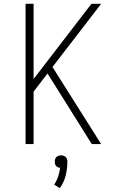

<svg xmlns="http://www.w3.org/2000/svg" viewBox="-20 -755 640 1006"><path d="M461 0 229 -370 156 -275V0H114V-735H156V-341L459 -735H510L255 -404L510 0ZM293 231 264 212Q277 193 284.5 170.5Q292 148 295 124Q289 124 283.5 121.5Q278 119 274 114.5Q270 110 268.5 104Q267 98 267 92Q267 85 269 78.5Q271 72 276 67.5Q281 63 287 61Q293 59 300 59Q307 59 313 61Q319 63 324 67.5Q329 72 331 78.5Q333 85 333 92Q333 129 324 165Q315 201 293 231Z"/></svg>

Font: Iosevka Extralight Extended
Style: Regular
Weight: 200
Width: 7
Monospace: yes
Designer: Belleve Invis
Foundry: Belleve Invis
Version: Version 32.5.0; ttfautohint (v1.8.4)